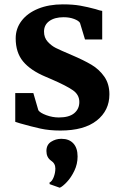

<svg xmlns="http://www.w3.org/2000/svg" viewBox="-20 -588 563 881"><path d="M156 -82Q164 -70 192.5 -59.5Q221 -49 250 -49Q297 -49 320.5 -68.5Q344 -88 344 -120Q344 -153 315 -173.5Q286 -194 217 -224L189 -236Q120 -265 86 -306Q52 -347 52 -412Q52 -457 79 -492.5Q106 -528 155 -548Q204 -568 268 -568Q315 -568 348.5 -562Q382 -556 419 -546Q439 -539 449 -538V-407H370L347 -483Q341 -493 320 -501Q299 -509 272 -509Q231 -509 206.5 -491.5Q182 -474 182 -443Q182 -415 199 -396.5Q216 -378 236 -368Q256 -358 310 -335Q364 -312 399.5 -291Q435 -270 458.5 -236.5Q482 -203 482 -155Q482 -81 424 -35Q366 11 257 11Q206 11 165.5 2Q125 -7 72 -22L50 -29V-161H133ZM255 273H253L208 257L207 250Q219 244 226.5 224.5Q234 205 234 185Q234 162 214 149Q193 134 193 105Q193 76 214.5 62.5Q236 49 260 49H263Q297 49 316.5 70Q336 91 336 130Q336 165 321 196Q306 227 286.5 247.5Q267 268 255 273Z"/></svg>

Font: Koeln Type Serif
Style: Bold
Weight: 700
Designer: Eben Sorkin
Foundry: Eben Sorkin
Version: Version 2.002